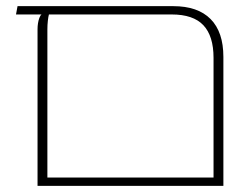

<svg xmlns="http://www.w3.org/2000/svg" viewBox="-20 -604 798 624"><path d="M543 -584Q623 -584 664.5 -542Q706 -500 706 -419V0H102V-509Q102 -519 103.5 -528.5Q105 -538 108 -546Q111 -554 115 -557H32L37 -584ZM674 -27V-416Q674 -487 641 -522Q608 -557 538 -557H139Q137 -550 135.5 -536.5Q134 -523 134 -509V-27Z"/></svg>

Font: Noto Sans Hebrew Light
Style: Regular
Weight: 100
Version: Version 3.000